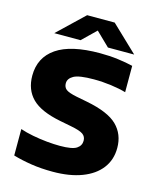

<svg xmlns="http://www.w3.org/2000/svg" viewBox="-137 -1045 948 1151"><g transform="rotate(15 337.0 -470.0)"><path d="M301 10Q229.5 10 168 0.5Q106.5 -9 54 -24.5V-188.5Q89 -176.5 133.2 -168Q177.5 -159.5 222 -155.2Q266.5 -151 303 -151Q379 -151 406 -168.8Q433 -186.5 433 -217Q433 -243 413.2 -257.2Q393.5 -271.5 335 -282.5L268 -295.5Q142.5 -320 88.5 -374Q34.5 -428 34.5 -515.5Q34.5 -628 123.5 -689Q212.5 -750 392.5 -750Q453 -750 505.2 -743.2Q557.5 -736.5 598 -726.5V-563Q559 -574.5 505.2 -581.8Q451.5 -589 398 -589Q306.5 -589 273.5 -570.8Q240.5 -552.5 240.5 -523Q240.5 -498.5 257.2 -485.2Q274 -472 323 -462L390 -449Q527.5 -422.5 583.2 -367.5Q639 -312.5 639 -227.5Q639 -154 598.2 -100.8Q557.5 -47.5 481.8 -18.8Q406 10 301 10ZM96 -795 258.5 -950H429.5L592 -795H429L344 -877.5L259 -795Z"/></g></svg>

Font: Encode Sans Exp XBd
Style: Regular
Weight: 800
Width: 7
Designer: Multiple Designers
Foundry: Impallari Type
Version: Version 3.002; ttfautohint (v1.8.3) -l 8 -r 50 -G 200 -x 14 